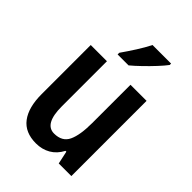

<svg xmlns="http://www.w3.org/2000/svg" viewBox="-225 -868 980 980"><g transform="rotate(45 265.0 -378.0)"><path d="M465 -543V0H374L359 -70H353Q332 -30 297.5 -10Q263 10 219 10Q140 10 101 -41.5Q62 -93 62 -189V-543H179V-217Q179 -91 249 -91Q307 -91 328 -135.5Q349 -180 349 -267V-543ZM419 -756Q405 -737 379 -709Q353 -681 324 -653Q295 -625 272 -606H193V-618Q219 -655 243.5 -693.5Q268 -732 285 -766H419Z"/></g></svg>

Font: Noto Sans Lao Looped Condensed SemiBold
Style: Regular
Weight: 600
Width: 3
Designer: Mark Frömberg, Ben Mitchell
Foundry: The Fontpad Ltd
Version: Version 1.002; ttfautohint (v1.8.4.7-5d5b)